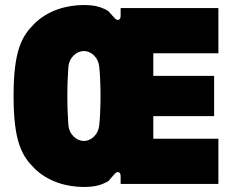

<svg xmlns="http://www.w3.org/2000/svg" viewBox="-20 -732 932 764"><path d="M314 12C346 12 380 8 412 -12L436 -40C448 -53 460 -48 460 -31V0H849V-180H590V-270H832V-430H590V-520H849V-700H460V-669C460 -652 448 -647 436 -660L411 -688C379 -708 346 -712 314 -712C247 -712 171 -692 116 -637C67 -588 34 -531 34 -350C34 -169 67 -112 116 -63C171 -8 247 12 314 12ZM314 -171C286 -171 255 -195 252 -236C250 -260 248 -306 248 -350C248 -394 250 -440 252 -464C255 -505 286 -529 314 -529C341 -529 372 -505 375 -464C378 -440 380 -394 380 -350C380 -306 378 -260 375 -236C372 -195 341 -171 314 -171Z"/></svg>

Font: Finlandica Black
Style: Regular
Weight: 900
Designer: Niklas Ekholm, Juho Hiilivirta, Jaakko Suomalainen
Foundry: Helsinki Type Studio
Version: Version 2.000;Glyphs 3.2 (3202)